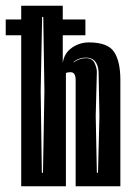

<svg xmlns="http://www.w3.org/2000/svg" viewBox="-34 -650 460 670"><path d="M40 0V-527H-14V-582H40V-630H185V-582H264V-527H185V-430Q190 -465 217 -483.5Q244 -502 276 -502Q342 -502 364 -469Q386 -436 386 -371V0H230V-370Q230 -398 213 -398Q209 -398 204 -397.5Q199 -397 196 -395V0ZM112 -47H116L121 -333L117 -591H113L108 -333ZM304 -47H308L313 -245L310 -399Q309 -422 298 -435.5Q287 -449 266 -449Q241 -449 223 -434V-432Q243 -447 266 -447Q288 -447 296 -430Q304 -413 304 -399L300 -245Z"/></svg>

Font: Alumni Sans Inline One
Style: Regular
Weight: 400
Designer: Robert E. Leuschke
Foundry: Robert E. Leuschke
Version: Version 1.100; ttfautohint (v1.8.3)